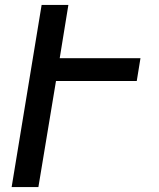

<svg xmlns="http://www.w3.org/2000/svg" viewBox="-20 -755 640 775"><path d="M27 0 148 -735H256L221 -520H547L532 -428H206L135 0Z"/></svg>

Font: Iosevka Semibold Extended
Style: Italic
Weight: 600
Width: 7
Italic angle: -9°
Monospace: yes
Designer: Belleve Invis
Foundry: Belleve Invis
Version: Version 32.5.0; ttfautohint (v1.8.4)